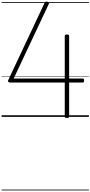

<svg xmlns="http://www.w3.org/2000/svg" viewBox="-20 -1444 1118 2372"><path d="M806 14Q793 14 786.5 9Q780 4 780 -5V-424H104Q91 -424 83 -432.5Q75 -441 82 -455L531 -1409Q536 -1419 543.5 -1422Q551 -1425 563 -1423Q574 -1421 579 -1417Q584 -1413 585 -1407Q586 -1401 582 -1393L149 -474H780V-999Q780 -1018 807 -1018Q821 -1018 827.5 -1013.5Q834 -1009 834 -999V-474H1000Q1010 -474 1014.5 -468.5Q1019 -463 1019 -449Q1019 -436 1015 -430Q1011 -424 1000 -424H834V-5Q834 14 806 14ZM0 898H1078V908H0ZM0 -20H1078V0H0ZM0 -505H1078V-500H0ZM0 -1418H1078V-1408H0Z"/></svg>

Font: Playwrite FR Trad Guides
Style: Regular
Weight: 400
Designer: Veronika Burian, José Scaglione
Foundry: TypeTogether
Version: Version 1.003